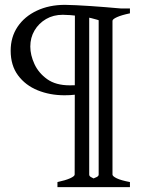

<svg xmlns="http://www.w3.org/2000/svg" viewBox="-20 -650 595 792"><path d="M404 -561Q356 -578 311 -583.5Q266 -589 239 -589Q200 -589 170 -571.5Q140 -554 122.5 -524.5Q105 -495 105 -458Q105 -423 122 -386Q139 -349 174.5 -323.5Q210 -298 268 -298Q299 -298 312.5 -300Q326 -302 326 -302L330 -275Q330 -275 313 -266Q296 -257 246 -257Q186 -257 135.5 -277.5Q85 -298 54.5 -339Q24 -380 24 -441Q24 -497 52.5 -539.5Q81 -582 132 -606Q183 -630 248 -630Q266 -630 294 -628.5Q322 -627 354.5 -625Q387 -623 415 -620.5Q443 -618 461.5 -616.5Q480 -615 480 -615Q480 -615 469.5 -606.5Q459 -598 444.5 -586Q430 -574 418 -566.5Q406 -559 404 -561ZM217 122V101Q250 94 269 85.5Q288 77 288 70L289 -597Q289 -601 281 -598Q273 -595 257.5 -592.5Q242 -590 218 -595V-615H516V-595Q482 -588 463 -579.5Q444 -571 444 -564V70Q444 77 461.5 85.5Q479 94 516 101V122ZM387 -588 348 -598V70Q348 76 354.5 80Q361 84 366 86Q372 84 379.5 80Q387 76 387 70Z"/></svg>

Font: ChillKai
Style: Regular
Weight: 400
Designer: ChillType
Foundry: 寒蝉字型
Version: Version 2.000